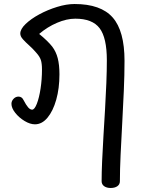

<svg xmlns="http://www.w3.org/2000/svg" viewBox="-20 -607 700 956"><path d="M531 329Q511 329 498.5 320Q486 311 486 295Q486 253 488.5 195.5Q491 138 495 72Q499 6 503 -62Q507 -130 509.5 -193Q512 -256 512 -307Q512 -419 476 -466.5Q440 -514 355 -514Q312 -514 264 -493.5Q216 -473 175 -438Q195 -422 212.5 -405Q230 -388 240 -375Q259 -350 267.5 -317Q276 -284 276 -237Q276 -167 260 -110.5Q244 -54 216.5 -21Q189 12 154 12Q130 12 102.5 -4.5Q75 -21 56 -45Q37 -69 37 -90Q37 -104 47.5 -115Q58 -126 72 -126Q89 -126 97 -109Q110 -84 120 -72.5Q130 -61 140 -61Q152 -61 163.5 -90.5Q175 -120 182 -166Q189 -212 189 -261Q189 -291 183.5 -308Q178 -325 161 -344Q144 -364 125.5 -380.5Q107 -397 94 -411.5Q81 -426 81 -440Q81 -462 107.5 -487.5Q134 -513 175.5 -535.5Q217 -558 264 -572.5Q311 -587 351 -587Q482 -587 541 -520Q600 -453 600 -304Q600 -235 596.5 -155Q593 -75 588.5 7Q584 89 580.5 163.5Q577 238 577 295Q577 311 564.5 320Q552 329 531 329Z"/></svg>

Font: Playpen Sans Thai
Style: Regular
Weight: 400
Designer: Sirin Gunkloy, Laura Meseguer, Veronika Burian, José Scaglione
Foundry: TypeTogether
Version: Version 2.000